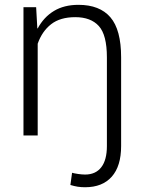

<svg xmlns="http://www.w3.org/2000/svg" viewBox="-20 -558 597 791"><path d="M128.9 -528.3 133.8 -440.9H135.3Q160.6 -487.8 202.4 -512.9Q244.1 -538.1 303.2 -538.1Q390.6 -538.1 434.8 -486.8Q479 -435.5 479 -321.8V43.5Q479 126.5 440.4 169.9Q401.9 213.4 330.6 213.4Q314 213.4 300 211.2Q286.1 209 270 204.1L276.9 153.8Q285.2 156.2 301.5 158.7Q317.9 161.1 330.6 161.1Q374 161.1 397.2 131.1Q420.4 101.1 420.4 43.5V-321.3Q420.4 -414.1 387.2 -450.7Q354 -487.3 290 -487.3Q228 -487.3 190.7 -458.3Q153.3 -429.2 135.3 -377.9V0H76.7V-528.3Z"/></svg>

Font: Roboto Web
Style: Light
Weight: 300
Designer: Google
Version: Version 1.200310; 2013